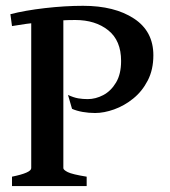

<svg xmlns="http://www.w3.org/2000/svg" viewBox="-20 -628 573 648"><path d="M497.6 -441.4Q497.6 -392.6 478.5 -356Q459.5 -319.3 429.4 -295.2Q399.4 -271 365.2 -258.8Q331.1 -246.6 300.8 -246.6Q279.8 -246.6 259 -250.2Q238.3 -253.9 223.1 -260.7L209.5 -307.6Q228.5 -298.8 243.9 -296.1Q259.3 -293.5 275.9 -293.5Q302.7 -293.5 328.6 -307.1Q354.5 -320.8 371.6 -349.4Q388.7 -377.9 388.7 -422.4Q388.7 -491.2 345.2 -525.9Q301.8 -560.5 233.9 -560.5Q184.6 -560.5 125 -554.2Q65.4 -547.9 20.5 -540L15.1 -580.1Q64 -592.8 131.6 -600.6Q199.2 -608.4 260.3 -608.4Q366.7 -608.4 432.1 -565.4Q497.6 -522.5 497.6 -441.4ZM20.5 0V-31.7Q85.4 -44.9 85.4 -60.5V-562.5H193.8V-60.5Q193.8 -54.7 208.7 -47.1Q223.6 -39.6 272.5 -31.7V0Z"/></svg>

Font: Namdhinggo SemiBold
Style: Regular
Weight: 600
Designer: Victor Gaultney
Foundry: SIL International
Version: Version 3.001